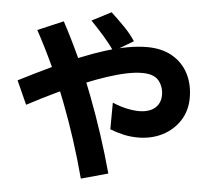

<svg xmlns="http://www.w3.org/2000/svg" viewBox="-59 -894 1118 1033"><g transform="rotate(5 500.0 -377.0)"><path d="M701 -171Q661 -171 623.5 -179.5Q586 -188 550 -202L551 -346Q591 -329 628 -321Q665 -313 695 -313Q731 -313 757 -324.5Q783 -336 797 -358Q811 -380 811 -409Q811 -454 785 -486.5Q759 -519 695 -519Q658 -519 611.5 -509.5Q565 -500 508.5 -481.5Q452 -463 386 -436Q320 -409 245 -373.5Q170 -338 87 -294L30 -421Q120 -467 200.5 -505Q281 -543 352 -572Q423 -601 486 -620.5Q549 -640 605 -650Q661 -660 709 -660Q789 -660 845.5 -627.5Q902 -595 931.5 -538Q961 -481 961 -408Q961 -338 926.5 -284.5Q892 -231 833.5 -201Q775 -171 701 -171ZM415 76Q360 -131 285.5 -324.5Q211 -518 112 -700L250 -759Q350 -572 426.5 -372.5Q503 -173 560 36ZM529 -622Q506 -657 471 -697Q436 -737 398 -776L502 -830Q540 -795 576 -758Q612 -721 635 -685Z"/></g></svg>

Font: Murecho Thin
Style: Bold
Weight: 700
Version: Version 1.010